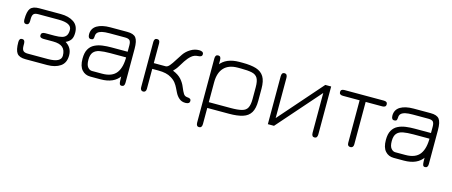

<svg xmlns="http://www.w3.org/2000/svg" viewBox="-43 -987 3978 1688"><g transform="rotate(15 1946.0 -143.0)"><path d="M354.5 1.5C354.5 1.5 157.5 1.5 157.5 1.5C119.5 1.5 93.5 -8 79 -27C64.5 -46 57.5 -79.5 57.5 -128C57.5 -128 57.5 -128 57.5 -128C57.5 -151.5 66 -163 83.5 -163C83.5 -163 83.5 -163 83.5 -163C101 -163 110 -151.5 110 -128C110 -128 110 -128 110 -128C110 -128 110 -110 110 -110C110 -88 114 -72.5 122 -64C129.5 -55.5 144 -51 164.5 -51C164.5 -51 164.5 -51 164.5 -51C164.5 -51 347.5 -51 347.5 -51C427 -51 467 -72 467 -113.5C467 -113.5 467 -113.5 467 -113.5C467 -147 457.5 -172 439 -188C420.5 -204 391 -212 351.5 -212C351.5 -212 351.5 -212 351.5 -212C351.5 -212 265.5 -212 265.5 -212C241.5 -212 229.5 -220 229.5 -236C229.5 -236 229.5 -236 229.5 -236C229.5 -255 241.5 -264.5 265.5 -264.5C265.5 -264.5 265.5 -264.5 265.5 -264.5C265.5 -264.5 351.5 -264.5 351.5 -264.5C379 -264.5 401 -267 418 -271.5C435 -276 447.5 -284.5 456 -297C464 -309 468 -326 468 -348C468 -348 468 -348 468 -348C468 -389.5 428 -410 347.5 -410C347.5 -410 347.5 -410 347.5 -410C347.5 -410 164.5 -410 164.5 -410C144 -410 129.5 -406 122 -397.5C114 -389 110 -373.5 110 -351.5C110 -351.5 110 -351.5 110 -351.5C110 -351.5 110 -333.5 110 -333.5C110 -310 101 -298 83.5 -298C83.5 -298 83.5 -298 83.5 -298C66 -298 57.5 -310 57.5 -333.5C57.5 -333.5 57.5 -333.5 57.5 -333.5C57.5 -382 64.5 -415.5 79 -434.5C93.5 -453 119.5 -462.5 157.5 -462.5C157.5 -462.5 157.5 -462.5 157.5 -462.5C157.5 -462.5 354.5 -462.5 354.5 -462.5C403 -462.5 443 -452 473.5 -431.5C504 -411 519.5 -379 519.5 -335.5C519.5 -335.5 519.5 -335.5 519.5 -335.5C519.5 -307 514 -286 503.5 -271.5C493 -257 478 -245.5 459 -237C459 -237 459 -237 459 -237C499.5 -212 519.5 -176.5 519.5 -130C519.5 -130 519.5 -130 519.5 -130C519.5 -84 504 -50.5 473.5 -30C443 -9 403 1.5 354.5 1.5C354.5 1.5 354.5 1.5 354.5 1.5Z M1034 8.5C1034 8.5 1034 8.5 1034 8.5C1025.5 8.5 1019.5 5.5 1016 -1C1012.5 -7.5 1011 -18.5 1010.5 -34C1010 -49.5 1009.5 -71 1009 -98.5C1009 -98.5 1009 -98.5 1009 -98.5C1009 -98.5 1017 -79.5 1017 -79.5C998.5 -51.5 974.5 -31 945 -18C915.5 -5 881 1.5 840.5 1.5C840.5 1.5 840.5 1.5 840.5 1.5C840.5 1.5 747.5 1.5 747.5 1.5C716 1.5 690 -9.5 670.5 -31.5C650.5 -53.5 640.5 -87.5 640.5 -133.5C640.5 -133.5 640.5 -133.5 640.5 -133.5C640.5 -170 646.5 -199 659 -220.5C671.5 -242 688 -258 709.5 -268.5C730.5 -279 754 -286 780.5 -289.5C806.5 -293 833.5 -294.5 861 -294.5C861 -294.5 861 -294.5 861 -294.5C861 -294.5 1031.5 -294.5 1031.5 -294.5C1031.5 -294.5 1008 -271.5 1008 -271.5C1008 -271.5 1008 -352.5 1008 -352.5C1008 -374 1004 -389 996.5 -397.5C988.5 -406 974 -410 953 -410C953 -410 953 -410 953 -410C953 -410 812 -410 812 -410C783.5 -410 761 -408 743.5 -404C726 -399.5 713 -393 705 -384.5C697 -376 693 -364.5 693 -351C693 -351 693 -351 693 -351C692.5 -340.5 691 -332 688 -326.5C684.5 -321 677.5 -318 666.5 -318C666.5 -318 666.5 -318 666.5 -318C649 -318 640.5 -330.5 640.5 -355.5C640.5 -355.5 640.5 -355.5 640.5 -355.5C640.5 -391 655.5 -418 685 -436C714.5 -453.5 754.5 -462.5 805 -462.5C805 -462.5 805 -462.5 805 -462.5C805 -462.5 960 -462.5 960 -462.5C998.5 -462.5 1024.5 -453.5 1039 -435C1053.5 -416.5 1060.5 -383 1060.5 -335.5C1060.5 -335.5 1060.5 -335.5 1060.5 -335.5C1060.5 -335.5 1060.5 -26 1060.5 -26C1060.5 -3 1051.5 8.5 1034 8.5ZM748.5 -50C748.5 -50 748.5 -50 748.5 -50C748.5 -50 840.5 -50 840.5 -50C902 -50 945.5 -67.5 971.5 -102.5C997 -137 1009.5 -188.5 1008 -257C1008 -257 1008 -257 1008 -257C1008 -257 1023.5 -243 1023.5 -243C1023.5 -243 861 -243 861 -243C824 -243 793 -240.5 768 -236C743 -231 724.5 -221 712 -206C699.5 -191 693 -168.5 693 -138C693 -138 693 -138 693 -138C693 -106.5 698.5 -84 710 -70.5C721 -57 734 -50 748.5 -50Z M1229.5 8.5C1229.5 8.5 1229.5 8.5 1229.5 8.5C1221 8.5 1215 5.5 1210.5 0C1206 -5.5 1203.5 -13 1203.5 -23.5C1203.5 -23.5 1203.5 -23.5 1203.5 -23.5C1203.5 -23.5 1203.5 -437 1203.5 -437C1203.5 -447.5 1206 -456 1210.5 -461.5C1215 -467 1221.5 -469.5 1230 -469.5C1230 -469.5 1230 -469.5 1230 -469.5C1238.5 -469.5 1245 -467 1249.5 -461.5C1254 -456 1256 -447.5 1256 -437C1256 -437 1256 -437 1256 -437C1256 -437 1256 -257.5 1256 -257.5C1256 -257.5 1363 -257.5 1363 -257.5C1375 -257.5 1387 -264.5 1398.5 -278.5C1410 -292 1423 -310 1436.5 -332.5C1436.5 -332.5 1436.5 -332.5 1436.5 -332.5C1448 -351 1461 -371 1476 -393C1491 -415 1511 -433.5 1536 -448.5C1536 -448.5 1536 -448.5 1536 -448.5C1559.5 -463 1585 -470.5 1612.5 -470.5C1612.5 -470.5 1612.5 -470.5 1612.5 -470.5C1625 -470.5 1635 -468.5 1642 -464C1649 -459.5 1652.5 -453 1652.5 -444.5C1652.5 -444.5 1652.5 -444.5 1652.5 -444.5C1652.5 -433.5 1648.5 -426.5 1640 -423C1631.5 -419.5 1623.5 -418 1616 -418C1616 -418 1616 -418 1616 -418C1593 -417 1573 -409.5 1556.5 -395C1539.5 -380.5 1524 -362 1509.5 -340C1509.5 -340 1509.5 -340 1509.5 -340C1497 -320 1487 -304 1479.5 -292C1472 -279.5 1465 -269.5 1458.5 -261.5C1452 -253.5 1444.5 -245.5 1436.5 -237C1436.5 -237 1436.5 -237 1436.5 -237C1470.5 -223.5 1496.5 -206.5 1515 -186C1533 -165.5 1546.5 -143.5 1555.5 -120.5C1555.5 -120.5 1555.5 -120.5 1555.5 -120.5C1566 -95 1575 -76 1583 -64C1590.5 -52 1601.5 -45.5 1616 -44C1616 -44 1616 -44 1616 -44C1626 -43.5 1634.5 -42 1642 -38.5C1649 -35 1652.5 -28 1652.5 -18.5C1652.5 -18.5 1652.5 -18.5 1652.5 -18.5C1652.5 -0.5 1640 8.5 1614.5 8.5C1614.5 8.5 1614.5 8.5 1614.5 8.5C1591 8.5 1572 2 1557 -11C1541.5 -24 1529 -40.5 1519.5 -60C1519.5 -60 1519.5 -60 1519.5 -60C1514 -70.5 1507.5 -83 1501 -97.5C1494.5 -111.5 1485.5 -126 1474.5 -140.5C1463 -155 1448 -167.5 1429 -178.5C1429 -178.5 1429 -178.5 1429 -178.5C1401.5 -196 1362.5 -205 1311.5 -205C1311.5 -205 1311.5 -205 1311.5 -205C1311.5 -205 1256 -205 1256 -205C1256 -205 1256 -23 1256 -23C1256 -13 1253.5 -5.5 1249 0C1244.5 5.5 1238 8.5 1229.5 8.5Z M1785 183.5C1785 183.5 1785 183.5 1785 183.5C1768 183.5 1759.5 171.5 1759.5 148C1759.5 148 1759.5 148 1759.5 148C1759.5 148 1759.5 -435 1759.5 -435C1759.5 -458 1768.5 -469.5 1786 -469.5C1786 -469.5 1786 -469.5 1786 -469.5C1795 -469.5 1801.5 -466.5 1806 -460.5C1810 -454.5 1812 -445 1812 -431.5C1812 -431.5 1812 -431.5 1812 -431.5C1812 -431.5 1812 -373 1812 -373C1812 -373 1803 -385 1803 -385C1822 -411.5 1846.5 -431 1876 -443.5C1905.5 -456 1940.5 -462.5 1980.5 -462.5C1980.5 -462.5 1980.5 -462.5 1980.5 -462.5C1980.5 -462.5 2009.5 -462.5 2009.5 -462.5C2060.5 -462.5 2102 -457.5 2134.5 -447.5C2167 -437 2190.5 -419 2206 -393.5C2221.5 -368 2229 -332 2229 -285.5C2229 -285.5 2229 -285.5 2229 -285.5C2229 -285.5 2229 -176 2229 -176C2229 -129.5 2221.5 -93 2206 -67.5C2190.5 -42 2167 -24 2134.5 -14C2102 -3.5 2060.5 1.5 2010 1.5C2010 1.5 2010 1.5 2010 1.5C2010 1.5 1812 1.5 1812 1.5C1812 1.5 1812 148 1812 148C1812 171.5 1803 183.5 1785 183.5ZM1812 -232C1812 -232 1812 -51 1812 -51C1812 -51 2010 -51 2010 -51C2053.5 -51 2087.5 -54 2111.5 -60.5C2135.5 -66.5 2152.5 -78.5 2162 -97C2171.5 -115 2176.5 -141.5 2176.5 -176.5C2176.5 -176.5 2176.5 -176.5 2176.5 -176.5C2176.5 -176.5 2176.5 -284.5 2176.5 -284.5C2176.5 -321.5 2171.5 -349 2161 -367C2150.5 -384.5 2133.5 -396.5 2109 -402C2084.5 -407.5 2051.5 -410 2009.5 -410C2009.5 -410 2009.5 -410 2009.5 -410C2009.5 -410 1980.5 -410 1980.5 -410C1925 -410 1883.5 -395 1855 -364.5C1826.5 -334 1812 -290 1812 -232C1812 -232 1812 -232 1812 -232Z M2789 8.5C2789 8.5 2789 8.5 2789 8.5C2771.5 8.5 2763 -3.5 2763 -28C2763 -28 2763 -28 2763 -28C2763 -28 2763 -389.5 2763 -389.5C2763 -389.5 2419.5 1.5 2419.5 1.5C2419.5 1.5 2363.5 1.5 2363.5 1.5C2363.5 1.5 2363.5 -434 2363.5 -434C2363.5 -457.5 2372 -469.5 2389.5 -469.5C2389.5 -469.5 2389.5 -469.5 2389.5 -469.5C2407 -469.5 2416 -457.5 2416 -433.5C2416 -433.5 2416 -433.5 2416 -433.5C2416 -433.5 2416 -68 2416 -68C2416 -68 2762 -462.5 2762 -462.5C2762 -462.5 2815.5 -462.5 2815.5 -462.5C2815.5 -462.5 2815.5 -27 2815.5 -27C2815.5 -3.5 2806.5 8.5 2789 8.5Z M3116 8.5C3116 8.5 3116 8.5 3116 8.5C3097.5 8.5 3088.5 -2 3088.5 -23C3088.5 -23 3088.5 -23 3088.5 -23C3088.5 -23 3088.5 -410 3088.5 -410C3088.5 -410 2936.5 -410 2936.5 -410C2914 -410 2903 -419 2903 -436.5C2903 -436.5 2903 -436.5 2903 -436.5C2903 -454 2914 -462.5 2936.5 -462.5C2936.5 -462.5 2936.5 -462.5 2936.5 -462.5C2936.5 -462.5 3295 -462.5 3295 -462.5C3317 -462.5 3328 -454 3328 -436.5C3328 -436.5 3328 -436.5 3328 -436.5C3328 -419 3317 -410 3295 -410C3295 -410 3295 -410 3295 -410C3295 -410 3143.5 -410 3143.5 -410C3143.5 -410 3143.5 -23 3143.5 -23C3143.5 -13 3141 -5.5 3136.5 0C3131.5 5.5 3124.5 8.5 3116 8.5Z M3795 8.5C3795 8.5 3795 8.5 3795 8.5C3786.5 8.5 3780.5 5.5 3777 -1C3773.5 -7.5 3772 -18.5 3771.5 -34C3771 -49.5 3770.5 -71 3770 -98.5C3770 -98.5 3770 -98.5 3770 -98.5C3770 -98.5 3778 -79.5 3778 -79.5C3759.5 -51.5 3735.5 -31 3706 -18C3676.5 -5 3642 1.5 3601.5 1.5C3601.5 1.5 3601.5 1.5 3601.5 1.5C3601.5 1.5 3508.5 1.5 3508.5 1.5C3477 1.5 3451 -9.5 3431.5 -31.5C3411.5 -53.5 3401.5 -87.5 3401.5 -133.5C3401.5 -133.5 3401.5 -133.5 3401.5 -133.5C3401.5 -170 3407.5 -199 3420 -220.5C3432.5 -242 3449 -258 3470.5 -268.5C3491.5 -279 3515 -286 3541.5 -289.5C3567.5 -293 3594.5 -294.5 3622 -294.5C3622 -294.5 3622 -294.5 3622 -294.5C3622 -294.5 3792.5 -294.5 3792.5 -294.5C3792.5 -294.5 3769 -271.5 3769 -271.5C3769 -271.5 3769 -352.5 3769 -352.5C3769 -374 3765 -389 3757.5 -397.5C3749.5 -406 3735 -410 3714 -410C3714 -410 3714 -410 3714 -410C3714 -410 3573 -410 3573 -410C3544.5 -410 3522 -408 3504.5 -404C3487 -399.5 3474 -393 3466 -384.5C3458 -376 3454 -364.5 3454 -351C3454 -351 3454 -351 3454 -351C3453.5 -340.5 3452 -332 3449 -326.5C3445.5 -321 3438.5 -318 3427.5 -318C3427.5 -318 3427.5 -318 3427.5 -318C3410 -318 3401.5 -330.5 3401.5 -355.5C3401.5 -355.5 3401.5 -355.5 3401.5 -355.5C3401.5 -391 3416.5 -418 3446 -436C3475.5 -453.5 3515.5 -462.5 3566 -462.5C3566 -462.5 3566 -462.5 3566 -462.5C3566 -462.5 3721 -462.5 3721 -462.5C3759.5 -462.5 3785.5 -453.5 3800 -435C3814.5 -416.5 3821.5 -383 3821.5 -335.5C3821.5 -335.5 3821.5 -335.5 3821.5 -335.5C3821.5 -335.5 3821.5 -26 3821.5 -26C3821.5 -3 3812.5 8.5 3795 8.5ZM3509.5 -50C3509.5 -50 3509.5 -50 3509.5 -50C3509.5 -50 3601.5 -50 3601.5 -50C3663 -50 3706.5 -67.5 3732.5 -102.5C3758 -137 3770.5 -188.5 3769 -257C3769 -257 3769 -257 3769 -257C3769 -257 3784.5 -243 3784.5 -243C3784.5 -243 3622 -243 3622 -243C3585 -243 3554 -240.5 3529 -236C3504 -231 3485.5 -221 3473 -206C3460.5 -191 3454 -168.5 3454 -138C3454 -138 3454 -138 3454 -138C3454 -106.5 3459.5 -84 3471 -70.5C3482 -57 3495 -50 3509.5 -50Z"/></g></svg>

Font: Jura-Fortis-Regular
Style: Regular
Weight: 500
Designer: Daniel Johnson, Alexei Vanyashin, Mirko Velimirovic
Foundry: Daniel Johnson
Version: ""